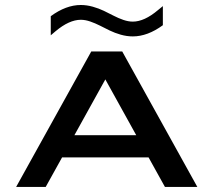

<svg xmlns="http://www.w3.org/2000/svg" viewBox="-20 -741 846 761"><path d="M181.2 -676.8Q241.7 -721.2 300.3 -721.2Q323.7 -721.2 347.9 -714.4Q372.1 -707.5 391.8 -698Q411.6 -688.5 430.4 -678.7Q449.2 -668.9 469 -662.1Q488.8 -655.3 506.3 -655.3Q552.2 -655.3 606.4 -701.2L625.5 -716.8V-641.1Q564.9 -596.7 506.3 -596.7Q482.9 -596.7 458.7 -603.5Q434.6 -610.4 414.8 -620.1Q395 -629.9 376.2 -639.4Q357.4 -648.9 337.6 -655.8Q317.9 -662.6 300.3 -662.6Q254.4 -662.6 200.2 -617.2L181.2 -601.1ZM464.4 -537.1 762.2 0H633.8L568.8 -117.2H226.1L161.1 0H43.9L341.8 -537.1ZM274.9 -205.1H520L397.5 -426.3Z"/></svg>

Font: Squarish Sans CT
Style: Regular
Weight: 400
Version: Version 0.9